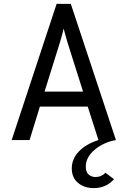

<svg xmlns="http://www.w3.org/2000/svg" viewBox="-20 -720 656 987"><path d="M349 146Q349 97 385 59Q421 21 486 0L431 -172H185L132 0H40L271 -700H344L576 0Q513 11 467 49.5Q421 88 421 137Q421 164 435.5 177Q450 190 471 190Q502 190 522 168L566 201Q526 247 462 247Q413 247 381 220Q349 193 349 146ZM407 -249 326 -505Q311 -556 307 -573Q304 -556 289 -505L209 -249Z"/></svg>

Font: Overpass Mono
Style: Regular
Weight: 400
Monospace: yes
Designer: Delve Withrington, Dave Bailey
Foundry: Delve Fonts
Version: Version 1.000;DELV;Overpass